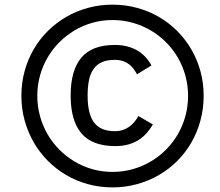

<svg xmlns="http://www.w3.org/2000/svg" viewBox="-20 -709 946 824"><path d="M462.9 95.2Q407.7 95.2 357.2 81.3Q306.6 67.4 263.2 41.7Q219.7 16.1 184.3 -19.8Q148.9 -55.7 124 -99.4Q99.1 -143.1 85.4 -193.1Q71.8 -243.2 71.8 -297.9Q71.8 -353.5 85.7 -404.1Q99.6 -454.6 125 -498Q150.4 -541.5 186 -576.7Q221.7 -611.8 265.1 -637Q308.6 -662.1 358.6 -675.5Q408.7 -689 462.9 -689Q518.6 -689 569.1 -675Q619.6 -661.1 663.1 -635.7Q706.5 -610.4 741.7 -574.7Q776.9 -539.1 802 -495.6Q827.1 -452.1 840.6 -402.1Q854 -352.1 854 -297.9Q854 -242.2 840.1 -191.2Q826.2 -140.1 800.8 -96.4Q775.4 -52.7 739.7 -17.3Q704.1 18.1 660.6 43Q617.2 67.9 567.1 81.5Q517.1 95.2 462.9 95.2ZM787.1 -297.9Q787.1 -342.8 775.6 -384.3Q764.2 -425.8 743.2 -461.9Q722.2 -498 692.6 -527.6Q663.1 -557.1 627 -578.4Q590.8 -599.6 549.3 -611.3Q507.8 -623 462.9 -623Q418 -623 376.7 -611.3Q335.4 -599.6 299.8 -578.4Q264.2 -557.1 234.6 -527.6Q205.1 -498 184.1 -461.9Q163.1 -425.8 151.6 -384.3Q140.1 -342.8 140.1 -297.9Q140.1 -252.9 151.6 -210.9Q163.1 -168.9 184.1 -132.8Q205.1 -96.7 234.6 -66.9Q264.2 -37.1 299.8 -15.9Q335.4 5.4 376.7 17.1Q418 28.8 462.9 28.8Q507.8 28.8 549.3 17.1Q590.8 5.4 627 -15.9Q663.1 -37.1 692.6 -66.9Q722.2 -96.7 743.2 -132.8Q764.2 -168.9 775.6 -210.7Q787.1 -252.4 787.1 -297.9ZM475.1 -82Q376 -82 329.6 -136.5Q283.2 -190.9 283.2 -298.8Q283.2 -406.7 328.9 -461.4Q374.5 -516.1 473.1 -516.1Q502.9 -516.1 527.3 -509.5Q551.8 -502.9 571 -491.2Q590.3 -479.5 605 -463.4Q619.6 -447.3 629.9 -428.2L567.9 -390.1Q561.5 -402.3 553.2 -413.6Q544.9 -424.8 533.7 -433.3Q522.5 -441.9 507.3 -447Q492.2 -452.1 472.2 -452.1Q440.4 -452.1 418.2 -442.6Q396 -433.1 382.1 -413.8Q368.2 -394.5 362.1 -365.7Q356 -336.9 356 -298.8Q356 -220.2 383.8 -183.1Q411.6 -146 473.1 -146Q491.7 -146 506.8 -151.1Q522 -156.2 534.4 -165Q546.9 -173.8 556.6 -185.5Q566.4 -197.3 574.2 -210.9L636.2 -174.8Q624.5 -155.3 609.9 -138.4Q595.2 -121.6 576.2 -109.1Q557.1 -96.7 532.2 -89.4Q507.3 -82 475.1 -82Z"/></svg>

Font: Lorenzo Sans
Style: Italic
Weight: 400
Italic angle: -12°
Foundry: Intel Corporation
Version: Version 1.00; ttfautohint (v1.5)